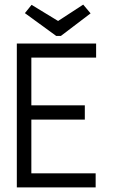

<svg xmlns="http://www.w3.org/2000/svg" viewBox="-20 -813 490 833"><path d="M53 0V-624H397V-563H116V-356H348V-294H116V-61H395V0ZM341 -793 373 -755 244 -657H224L88 -756L117 -792L232 -722Z"/></svg>

Font: Inconsolata SemiCondensed
Style: Regular
Weight: 400
Width: 4
Monospace: yes
Designer: Raph Levien, Cyreal, Brenton Simpson
Foundry: Raph Levien, Cyreal, Google
Version: Version 3.001; ttfautohint (v1.8.2.53-6de2)